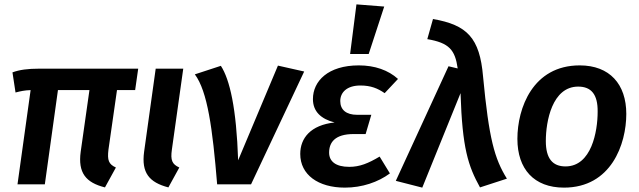

<svg xmlns="http://www.w3.org/2000/svg" viewBox="-20 -843 2923 878"><path d="M515 -431H598L612 -529H159C107 -529 69 -524 37 -512L51 -420C74 -426 92 -430 120 -431L60 0H185L245 -431H389L349 -149C336 -53 372 -8 460 14L510 -77C477 -92 470 -110 476 -159Z M818 -529H692L639 -149C626 -53 662 -9 750 14L800 -77C767 -92 759 -110 766 -159Z M990 -542 871 -503C929 -425 952 -256 973 0H1128L1371 -516L1251 -543L1069 -110C1061 -348 1031 -479 990 -542Z M1610 -823 1581 -596H1666L1737 -813ZM1557 15C1636 15 1709 -10 1763 -50L1716 -127C1664 -96 1625 -80 1577 -80C1514 -80 1485 -106 1485 -145C1485 -191 1511 -230 1597 -230H1652L1678 -318H1613C1563 -318 1536 -341 1536 -381C1536 -421 1567 -452 1628 -452C1676 -452 1707 -439 1739 -417L1800 -482C1756 -522 1694 -544 1621 -544C1480 -544 1411 -472 1411 -390C1411 -333 1448 -299 1510 -283C1400 -271 1353 -211 1353 -139C1353 -44 1435 15 1557 15Z M1960 -756 1934 -664C2034 -647 2061 -615 2073 -530L2031 -540L1790 -16L1911 15L2086 -417C2094 -164 2121 -84 2175 14L2298 -26C2241 -118 2216 -208 2189 -493C2174 -670 2116 -729 1960 -756Z M2559 15C2775 15 2844 -184 2844 -322C2844 -458 2768 -544 2631 -544C2416 -544 2346 -348 2346 -208C2346 -70 2422 15 2559 15ZM2566 -82C2507 -82 2476 -118 2476 -198C2476 -288 2505 -447 2624 -447C2683 -447 2714 -412 2713 -332C2713 -242 2685 -82 2566 -82Z"/></svg>

Font: Fira Sans Medium
Style: Italic
Weight: 500
Italic angle: -8°
Designer: bBox Type GmbH & Carrois Corporate GbR & Edenspiekermann AG
Foundry: bBox Type GmbH & Carrois Corporate GbR & Edenspiekermann AG
Version: Version 4.301;PS 004.301;hotconv 1.0.88;makeotf.lib2.5.64775